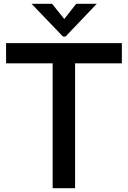

<svg xmlns="http://www.w3.org/2000/svg" viewBox="-20 -990 673 1010"><path d="M375 0H257V-657H12V-763H621V-657H375ZM325 -798H311L146 -970H254L318 -890L381 -970H489Z"/></svg>

Font: Open Sauce One Medium
Style: Regular
Weight: 500
Designer: Alfredo Marco Pradil
Foundry: Creative Sauce Fz LLC
Version: Version 1.477